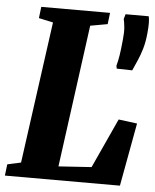

<svg xmlns="http://www.w3.org/2000/svg" viewBox="-55 -788 674 833"><g transform="rotate(5 282.0 -371.5)"><path d="M-2.5 0 3.5 -49.5 62.5 -62.5 147.5 -680 85 -693.5 91 -743H390.5L384.5 -693.5L309.5 -680L225.5 -60L369 -69.5L468 -285.5L549 -275L498.5 0ZM508 -503 440.5 -504.5 438 -517Q443.5 -536.5 447.8 -562.8Q452 -589 456 -631.5Q459.5 -664.5 457.5 -686Q455.5 -707.5 452 -721.5L458 -743H559Q561.5 -732.5 562 -715.5Q562.5 -698.5 559.5 -668.5Q556 -630.5 547 -600.2Q538 -570 527.2 -546.2Q516.5 -522.5 508 -503Z"/></g></svg>

Font: Merriweather 24pt SemiCondensed Black
Style: Italic
Weight: 900
Width: 4
Italic angle: -7.8°
Designer: Eben Sorkin
Foundry: Eben Sorkin
Version: Version 2.101